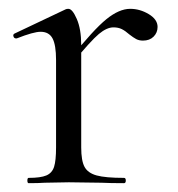

<svg xmlns="http://www.w3.org/2000/svg" viewBox="-20 -415 404 435"><path d="M275 -395Q297 -395 317 -383Q337 -371 337 -354Q337 -341 328 -332Q319 -323 304 -323Q295 -323 288.5 -326.5Q282 -330 273 -337Q264 -345 256 -349Q248 -353 237 -353Q222 -353 204 -338Q186 -323 143 -271L139 -282Q192 -348 221 -371.5Q250 -395 275 -395ZM45 -12Q72 -12 85 -17.5Q98 -23 102.5 -37Q107 -51 107 -81V-279Q107 -313 99 -328Q91 -343 72 -343Q56 -343 18 -328H16Q12 -328 10.5 -332.5Q9 -337 13 -339L129 -394Q131 -395 135 -395Q144 -395 154 -372Q164 -349 164 -313V-81Q164 -51 171.5 -37Q179 -23 199 -17.5Q219 -12 261 -12Q265 -12 265 -6Q265 0 261 0Q229 0 210 -1L136 -2L81 -1Q68 0 45 0Q42 0 42 -6Q42 -12 45 -12Z"/></svg>

Font: Cormorant Infant
Style: Regular
Weight: 400
Designer: Christian Thalmann (Catharsis Fonts)
Foundry: Catharsis Fonts
Version: Version 4.000